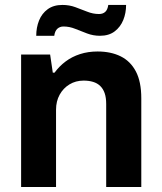

<svg xmlns="http://www.w3.org/2000/svg" viewBox="-20 -743 642 763"><path d="M63.9 0V-526.4H179.2L189.8 -454.3H196.8Q215.5 -479.8 240.7 -498.7Q266 -517.7 298 -528Q330.1 -538.4 367.7 -538.4Q420.5 -538.4 459.4 -519.2Q498.4 -500 519.9 -459.2Q541.5 -418.3 541.5 -352.2V0H402V-329.7Q402 -355.3 395.9 -372.8Q389.8 -390.2 378.3 -401.3Q366.8 -412.5 350 -417.6Q333.2 -422.7 312.3 -422.7Q281 -422.7 256.2 -407.7Q231.5 -392.7 217.1 -366.8Q202.7 -340.8 202.7 -306.9V0ZM124 -600.8Q124 -633.7 135.2 -661.6Q146.4 -689.5 169.7 -706.5Q193 -723.4 228 -723.4Q255.3 -723.4 279.3 -714.6Q303.3 -705.8 326.5 -696.6Q349.7 -687.3 373.6 -687.3Q388.7 -687.3 398.1 -695.7Q407.6 -704.1 410.3 -723.4H481.1Q481.1 -691.3 469.9 -663.5Q458.6 -635.7 435.7 -618.3Q412.8 -600.8 377.1 -600.8Q350.6 -600.8 326.2 -610Q301.7 -619.2 278.9 -628.4Q256.1 -637.7 232.3 -637.7Q218 -637.7 208.1 -628.9Q198.2 -620.1 195.6 -600.8Z"/></svg>

Font: Archivo SemiBold
Style: Regular
Weight: 600
Designer: Hector Gatti
Foundry: Omnibus-Type
Version: Version 2.001